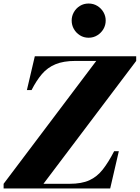

<svg xmlns="http://www.w3.org/2000/svg" viewBox="-74 -1069 792 1089"><path d="M-53.5 0V-26.5L472 -723.5H354.5Q286 -723.5 240.5 -704.5Q195 -685.5 163.5 -648.5Q132 -611.5 105 -558H78.5L123.5 -750H698.5V-723.5L172.5 -26.5H320.5Q389 -26.5 432.8 -46.5Q476.5 -66.5 508.8 -107.5Q541 -148.5 573.5 -211.5H600L551 0ZM428.5 -855Q401 -855 379.2 -868.8Q357.5 -882.5 345 -904.5Q332.5 -926.5 332.5 -952.5Q332.5 -978 345 -1000Q357.5 -1022 379.2 -1035.5Q401 -1049 428.5 -1049Q456 -1049 478 -1035.5Q500 -1022 512.8 -1000Q525.5 -978 525.5 -952.5Q525.5 -926.5 512.8 -904.5Q500 -882.5 478 -868.8Q456 -855 428.5 -855Z"/></svg>

Font: Bodoni Moda 9pt ExtraBold
Style: Italic
Weight: 800
Italic angle: -13°
Designer: Owen Earl
Foundry: indestructible type
Version: Version 2.004